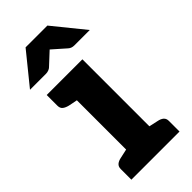

<svg xmlns="http://www.w3.org/2000/svg" viewBox="-241 -778 829 829"><g transform="rotate(-45 173.5 -363.5)"><path d="M102 0V-517H244V0ZM26 0V-65Q26 -80 35.5 -88Q45 -96 61 -99L111 -110L124 0ZM222 0 235 -110 285 -99Q301 -96 310.5 -88Q320 -80 320 -65V0ZM124 -517 111 -407 61 -417Q45 -421 35.5 -428.5Q26 -436 26 -452V-517ZM-9 -584 107 -727H240L356 -584H262Q245 -584 234 -594L174 -647L117 -594Q113 -590 105 -587Q97 -584 89 -584Z"/></g></svg>

Font: Aleo ExtraBold
Style: Regular
Weight: 800
Designer: Alessio Laiso
Foundry: Alessio Laiso
Version: Version 2.001;gftools[0.9.29]